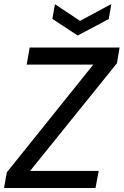

<svg xmlns="http://www.w3.org/2000/svg" viewBox="-28 -937 616 957"><path d="M-8 0 6 -78 437 -615H105L120 -700H568L555 -622L122 -85H464L448 0ZM527 -917 514 -842 359 -760 233 -843 246 -916 371 -833Z"/></svg>

Font: DM Sans 28pt Medium
Style: Italic
Weight: 500
Italic angle: -10°
Version: Version 4.004;gftools[0.9.30]